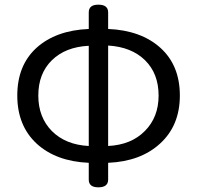

<svg xmlns="http://www.w3.org/2000/svg" viewBox="-20 -778 843 822"><path d="M401 24Q360 24 360 -9V-81Q220 -87 137 -163Q54 -240 54 -369Q54 -498 136 -573Q219 -648 360 -654V-725Q360 -758 401 -758Q443 -758 443 -725V-654Q584 -648 667 -573Q750 -498 750 -369Q750 -241 666 -164Q583 -87 443 -81V-9Q443 24 401 24ZM144 -369Q144 -276 202 -217Q261 -158 360 -153V-582Q260 -577 202 -520Q144 -463 144 -369ZM600 -217Q659 -276 659 -369Q659 -463 601 -520Q543 -577 443 -583V-153Q542 -158 600 -217Z"/></svg>

Font: Swei Gothic CJK TC Regular
Style: Regular
Weight: 400
Version: Version 2.129